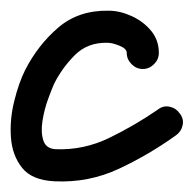

<svg xmlns="http://www.w3.org/2000/svg" viewBox="-34 -306 362 359"><path d="M263 -207Q263 -195 254 -186Q245 -177 233 -177Q221 -177 212 -186Q203 -195 203 -207Q203 -215 189.5 -220.5Q176 -226 167 -226Q130 -227 106 -203Q82 -179 67 -149Q63 -140 56 -121Q49 -102 45.5 -80.5Q42 -59 47 -43.5Q52 -28 70 -27Q123 -25 171 -48.5Q219 -72 261 -101Q271 -109 283 -106.5Q295 -104 302 -94Q310 -84 307.5 -72Q305 -60 295 -53Q245 -17 188.5 9.5Q132 36 68 33Q26 31 7.5 8Q-11 -15 -13.5 -48.5Q-16 -82 -7.5 -116.5Q1 -151 13 -175Q37 -222 75 -254.5Q113 -287 169 -286Q190 -286 212 -276Q234 -266 248.5 -248.5Q263 -231 263 -207Q263 -207 263 -207Q263 -207 263 -207Z"/></svg>

Font: FRB American Cursive Guidelines
Style: Bold Italic
Weight: 700
Italic angle: -25°
Version: Version 2.0;Modular Font Editor K font №1